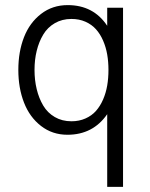

<svg xmlns="http://www.w3.org/2000/svg" viewBox="-20 -518 589 752"><path d="M399.9 213.9V-70.8Q344.2 9.8 244.1 9.8Q185.1 9.8 140.6 -24.7Q96.2 -59.1 74 -116.2Q51.8 -173.3 51.8 -244.1Q51.8 -315.4 74 -372.3Q96.2 -429.2 140.9 -463.6Q185.5 -498 245.1 -498Q346.2 -498 399.9 -417V-487.8H461.9V213.9ZM259.8 -43Q290 -43 314.7 -54Q339.4 -64.9 356 -83.7Q372.6 -102.5 383.8 -128.4Q395 -154.3 399.9 -183.1Q404.8 -211.9 404.8 -244.1Q404.8 -275.9 399.9 -304.4Q395 -333 383.8 -358.9Q372.6 -384.8 356 -403.3Q339.4 -421.9 314.7 -432.9Q290 -443.8 259.8 -443.8Q223.1 -443.8 194.6 -427.2Q166 -410.6 149.2 -382.3Q132.3 -354 123.8 -319.1Q115.2 -284.2 115.2 -244.1Q115.2 -204.1 123.8 -168.7Q132.3 -133.3 149.2 -104.7Q166 -76.2 194.6 -59.6Q223.1 -43 259.8 -43Z"/></svg>

Font: HK Grotesk Light
Style: Regular
Weight: 300
Designer: Alfredo Marco Pradil and Stefan Peev
Foundry: Hanken Design Co.
Version: Version 1.045;PS 001.045;hotconv 1.0.88;makeotf.lib2.5.64775